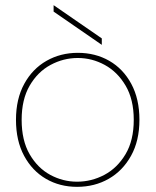

<svg xmlns="http://www.w3.org/2000/svg" viewBox="-20 -713 604 745"><path d="M279 12Q212 12 158.5 -19Q105 -50 73.5 -108.5Q42 -167 42 -248Q42 -329 74 -387.5Q106 -446 160.5 -477Q215 -508 282 -508Q350 -508 404 -477Q458 -446 489.5 -387.5Q521 -329 521 -248Q521 -167 488.5 -108.5Q456 -50 401.5 -19Q347 12 279 12ZM279 -8Q335 -8 385 -34.5Q435 -61 467 -114.5Q499 -168 499 -248Q499 -327 467.5 -380.5Q436 -434 386.5 -461Q337 -488 282 -488Q226 -488 176 -461Q126 -434 95 -380.5Q64 -327 64 -248Q64 -168 95 -114.5Q126 -61 175 -34.5Q224 -8 279 -8ZM375 -539 188 -668V-693L375 -564Z"/></svg>

Font: DM Sans 28pt Thin
Style: Regular
Weight: 250
Version: Version 4.004;gftools[0.9.30]